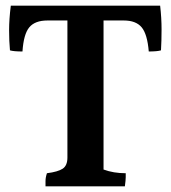

<svg xmlns="http://www.w3.org/2000/svg" viewBox="-20 -702 601 675"><path d="M543 -682Q548 -639 548 -599Q548 -559 546 -525Q533 -521 503 -521Q498 -582 478 -606Q458 -630 415 -630H344V-106Q379 -93 422 -93Q422 -89 422 -79Q422 -69 419 -47H140Q140 -53 140 -65.5Q140 -78 145 -93Q184 -98 200.5 -109Q217 -120 217 -148V-630H147Q103 -630 83 -606Q63 -582 59 -521Q28 -521 15 -525Q12 -557 12 -596Q12 -635 18 -682Z"/></svg>

Font: Halant SemiBold
Style: Regular
Weight: 600
Designer: Hitesh Malaviya (Devanagari), Satya Rajpurohit (Latin)
Foundry: Indian Type Foundry
Version: Version 1.101;PS 1.0;hotconv 1.0.78;makeotf.lib2.5.61930; tt